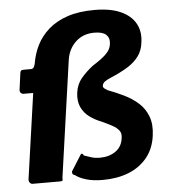

<svg xmlns="http://www.w3.org/2000/svg" viewBox="-53 -791 755 849"><g transform="rotate(-5 324.5 -366.0)"><path d="M397 -742Q468 -742 513.5 -721.5Q559 -701 579 -665Q599 -629 592 -581Q588 -546 570 -521Q552 -496 521 -476.5Q490 -457 443 -437Q426 -430 416.5 -423Q407 -416 405 -404Q405 -398 409.5 -394Q414 -390 426 -383Q461 -370 496 -353Q531 -336 558.5 -311.5Q586 -287 599.5 -251Q613 -215 606 -165Q598 -107 565.5 -68Q533 -29 483 -9.5Q433 10 369 10Q327 10 296.5 1Q266 -8 248 -22Q240 -24 237.5 -29.5Q235 -35 237 -40L281 -110Q285 -116 289 -113Q293 -110 295 -105Q310 -100 326.5 -94.5Q343 -89 366 -89Q405 -89 434 -108.5Q463 -128 468 -166Q472 -187 462 -200.5Q452 -214 432.5 -224.5Q413 -235 387 -247Q358 -258 334 -275.5Q310 -293 297.5 -320Q285 -347 290 -385Q295 -421 316 -446.5Q337 -472 369 -497Q388 -509 406 -522Q424 -535 437.5 -551Q451 -567 453 -589Q456 -613 440.5 -627.5Q425 -642 388 -642Q338 -642 305 -611Q272 -580 265 -530L192 -15Q193 -5 191 -2.5Q189 0 181 0H58Q51 0 46 -6.5Q41 -13 42 -21L95 -394Q96 -399 95.5 -399.5Q95 -400 90 -400H54Q46 -400 41 -405.5Q36 -411 37 -419L47 -493Q48 -500 51 -503Q54 -506 64 -506H95Q104 -506 108 -513Q112 -520 114 -529Q121 -572 140 -610Q159 -648 193 -678Q227 -708 277.5 -725Q328 -742 397 -742Z"/></g></svg>

Font: Libre Franklin
Style: Bold Italic
Weight: 700
Italic angle: -8°
Designer: Pablo Impallari, Rodrigo Fuenzalida, Nhung Nguyen
Foundry: Impallari Type
Version: Version 3.000